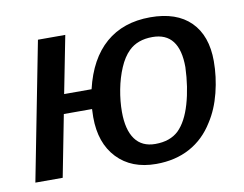

<svg xmlns="http://www.w3.org/2000/svg" viewBox="-65 -626 919 723"><g transform="rotate(-10 395.0 -264.0)"><path d="M757.8 -334Q757.8 -274.4 742.7 -214.1Q727.5 -153.8 698.2 -108.9Q662.6 -50.8 606.7 -20.5Q550.8 9.8 477.5 9.8Q383.3 9.8 328.6 -47.9Q273.9 -105.5 273.9 -204.6L274.9 -235.8H167L121.1 0H16.6L119.6 -528.3H224.1L181.2 -309.6H286.1Q312.5 -421.9 379.6 -480Q446.8 -538.1 550.3 -538.1Q650.9 -538.1 704.3 -484.9Q757.8 -431.6 757.8 -334ZM648.4 -330.1Q648.4 -463.4 545.4 -463.4Q488.3 -463.4 454.6 -430.2Q432.1 -408.2 416.3 -371.1Q400.4 -334 392.1 -290.3Q383.8 -246.6 383.8 -205.6Q383.8 -137.2 409.9 -101.1Q436 -64.9 487.3 -64.9Q543.9 -64.9 576.7 -96.2Q608.9 -127.9 627.2 -190.7Q645.5 -253.4 648.4 -330.1Z"/></g></svg>

Font: Arimo Medium
Style: Italic
Weight: 500
Italic angle: -12°
Designer: Steve Matteson
Foundry: Monotype Imaging Inc.
Version: Version 1.33